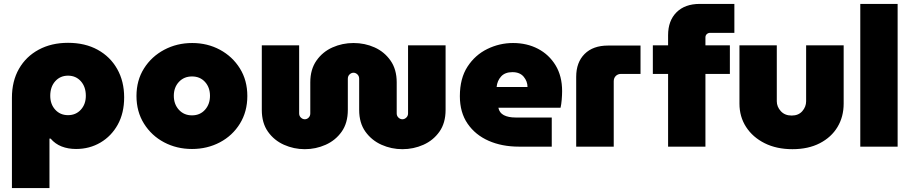

<svg xmlns="http://www.w3.org/2000/svg" viewBox="-20 -750 4654 982"><path d="M328 -531Q243 -531 178 -496Q113 -461 77 -398Q41 -335 41 -250V212H233V-41H239Q262 -14 295 -1Q328 12 369 12Q438 12 494 -21Q550 -54 582.5 -113Q615 -172 615 -252Q615 -334 579.5 -397Q544 -460 479.5 -495.5Q415 -531 328 -531ZM328 -363Q368 -363 393.5 -334.5Q419 -306 419 -260Q419 -217 393.5 -189Q368 -161 328 -161Q288 -161 262.5 -189Q237 -217 237 -260Q237 -306 262.5 -334.5Q288 -363 328 -363Z M962 12Q884 12 819.5 -22Q755 -56 716.5 -117.5Q678 -179 678 -259Q678 -339 716.5 -400Q755 -461 820 -495.5Q885 -530 963 -530Q1041 -530 1105 -495.5Q1169 -461 1207 -400Q1245 -339 1245 -259Q1245 -179 1207 -117.5Q1169 -56 1104.5 -22Q1040 12 962 12ZM962 -160Q1003 -160 1028.5 -188.5Q1054 -217 1054 -260Q1054 -303 1028.5 -331Q1003 -359 962 -359Q921 -359 895 -331Q869 -303 869 -260Q869 -217 895 -188.5Q921 -160 962 -160Z M1539 13Q1483 13 1432.5 -9.5Q1382 -32 1350.5 -76.5Q1319 -121 1319 -188V-518H1510V-170Q1510 -157 1519 -148.5Q1528 -140 1539 -140Q1550 -140 1558.5 -148.5Q1567 -157 1567 -170V-329Q1567 -395 1598.5 -440Q1630 -485 1680.5 -507.5Q1731 -530 1788 -530Q1846 -530 1896 -507.5Q1946 -485 1977.5 -440Q2009 -395 2009 -329V-170Q2009 -157 2018 -148.5Q2027 -140 2038 -140Q2049 -140 2058 -148.5Q2067 -157 2067 -170V-518H2259V-188Q2259 -121 2227.5 -76.5Q2196 -32 2145.5 -9.5Q2095 13 2038 13Q1982 13 1931.5 -9.5Q1881 -32 1849 -76.5Q1817 -121 1817 -188V-347Q1817 -361 1808 -369.5Q1799 -378 1788 -378Q1777 -378 1768 -369.5Q1759 -361 1759 -347V-188Q1759 -121 1727.5 -76.5Q1696 -32 1645.5 -9.5Q1595 13 1539 13Z M2634 0Q2547 0 2479 -30Q2411 -60 2371.5 -117.5Q2332 -175 2332 -258Q2332 -349 2371 -409Q2410 -469 2472.5 -499.5Q2535 -530 2604 -530Q2675 -530 2731.5 -500.5Q2788 -471 2821.5 -416Q2855 -361 2855 -284Q2855 -265 2853 -240.5Q2851 -216 2847 -199H2529Q2534 -173 2557 -161Q2580 -149 2617 -149H2802V0ZM2520 -305H2678Q2678 -334 2658.5 -357.5Q2639 -381 2601 -381Q2563 -381 2543 -359Q2523 -337 2520 -305Z M2927 0V-357Q2927 -431 2970 -474Q3013 -517 3090 -517H3256V-372H3157Q3140 -372 3129.5 -361.5Q3119 -351 3119 -334V0Z M3397 0V-372H3319V-518H3397V-570Q3397 -644 3440 -687Q3483 -730 3559 -730H3736V-582H3612Q3602 -582 3595 -575.5Q3588 -569 3588 -559V-518H3713V-372H3588V0Z M4033 13Q3952 13 3891 -17.5Q3830 -48 3796 -100.5Q3762 -153 3762 -220V-518H3953V-232Q3953 -204 3973.5 -181.5Q3994 -159 4029 -159Q4064 -159 4083.5 -181.5Q4103 -204 4103 -232V-518H4295V-220Q4295 -153 4263.5 -100.5Q4232 -48 4173 -17.5Q4114 13 4033 13Z M4380 0V-730H4571V0Z"/></svg>

Font: MuseoModerno Black
Style: Regular
Weight: 900
Designer: Pablo Cosgaya, Héctor Gatti, Marcela Romero, and the Authors of The MuseoModerno Project.
Foundry: Omnibus-Type Team
Version: Version 1.001